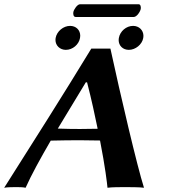

<svg xmlns="http://www.w3.org/2000/svg" viewBox="-76 -882 797 905"><path d="M554.7 -802C568.7 -802 585.1 -827 587.4 -840C588.8 -848 587.3 -862 577.3 -862H301.3C288.3 -862 271.9 -837 269.7 -825C268.2 -816 269.7 -802 280.7 -802ZM484.2 -703C483.6 -699.6 483.3 -696.4 483.3 -693.2C483.3 -666.9 502.8 -647 531.4 -647C562.4 -647 593.8 -672 599.2 -703C599.8 -706.3 600.1 -709.6 600.1 -712.7C600.1 -739.9 579.1 -760 551.3 -760C519.3 -760 489.9 -735 484.2 -703ZM186.2 -703C185.7 -699.9 185.4 -696.8 185.4 -693.8C185.4 -667.2 206.5 -647 234.4 -647C266.4 -647 295.8 -672 301.2 -703C301.9 -706.6 302.2 -710 302.2 -713.4C302.2 -740.2 282.7 -760 254.3 -760C223.3 -760 191.9 -735 186.2 -703ZM384.3 -275.1C355.8 -274.5 324.3 -274 300.6 -274C271.7 -274 227.7 -274.5 196.5 -275.9L328.5 -494H334.4C355.6 -412 371.3 -338.5 384.3 -275.1ZM163.2 -219.2C201.4 -220.1 260.5 -221 296.2 -221C328.3 -221 362.9 -220.4 395.5 -219.7C420.1 -93.7 428.6 -18.7 430.7 3C448.3 0 495.3 0 512.3 0C529.3 0 586.3 0 602.7 3C570.5 -98 491.8 -434 444.4 -653H354.4C219.3 -431 83.7 -218 -56.3 3C-43.7 0 -10.7 0 0.3 0C11.3 0 33.3 0 44.7 3C71 -56.2 114.3 -135.1 163.2 -219.2Z"/></svg>

Font: Linux Biolinum O 
Style: Bold Italic
Weight: 700
Designer: Philipp H. Poll
Foundry: Philipp H. Poll
Version: Version 1.3.2